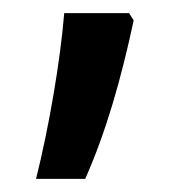

<svg xmlns="http://www.w3.org/2000/svg" viewBox="-20 -140 274 293"><path d="M184 -109 177 -120H78C72 -47 55 53 35 133H110C142 61 165 -20 184 -109Z"/></svg>

Font: Noto Sans Hebrew ExtraCondensed Medium
Style: Regular
Weight: 500
Width: 2
Designer: Monotype Design Team
Foundry: Monotype Imaging Inc.
Version: Version 2.004